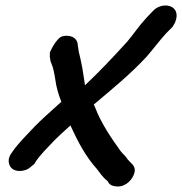

<svg xmlns="http://www.w3.org/2000/svg" viewBox="-20 -642 662 698"><path d="M18 -80C14 -72 9 -61 13 -47C20 -19 52 -15 78 -26C89 -31 95 -39 105 -46L112 -58C126 -78 152 -105 177 -131C189 -143 207 -160 236 -186C261 -131 291 -73 332 -28C342 -16 351 1 371 16L375 23C383 34 399 36 408 36C441 36 464 7 469 -15C473 -31 465 -41 458 -48C457 -49 440 -66 441 -67C435 -76 429 -80 419 -92C385 -139 347 -195 326 -251L321 -262C387 -318 452 -370 514 -437C543 -471 557 -491 584 -521L608 -545V-546C615 -555 621 -569 622 -582C625 -628 565 -634 536 -602L513 -578C480 -542 466 -518 442 -490C391 -434 344 -384 289 -332C285 -356 281 -390 275 -416C271 -438 266 -451 265 -463V-464L263 -476C262 -510 229 -516 207 -510C184 -504 161 -451 161 -451C161 -447 162 -442 161 -439V-437C163 -429 162 -420 167 -411C174 -394 177 -378 181 -353C185 -324 192 -300 203 -272C166 -239 123 -200 105 -181C79 -153 48 -123 27 -93Z"/></svg>

Font: Stray Cat
Style: ExBlkObl
Weight: 1000
Version: Version 1.0